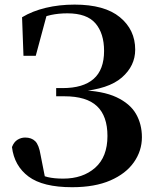

<svg xmlns="http://www.w3.org/2000/svg" viewBox="-20 -779 659 818"><path d="M287.4 18.6Q162.5 18.6 101.6 -26.9Q40.7 -72.4 31 -152.5Q39.4 -174.3 54.6 -183.6Q69.8 -193 87.1 -193Q114.4 -193 130.2 -177.3Q146 -161.7 153 -118.3L173.2 -15.8L127.6 -48.8Q155.7 -30.9 183.5 -24.4Q211.3 -18 249 -18Q333 -18 385.4 -64.3Q437.8 -110.5 437.8 -199.6Q437.8 -284.6 393.2 -326.7Q348.6 -368.8 254.3 -368.8H219.3V-403.7H246.7Q334.3 -403.7 378.8 -442.8Q423.4 -481.9 423.4 -562Q423.4 -636.6 386.8 -679.4Q350.2 -722.2 267.2 -722.2Q229.8 -722.2 197.3 -715.3Q164.8 -708.4 131.9 -690V-715.5L182.6 -728L132.3 -541.2H80L74 -705.5Q118 -732 175.2 -745.7Q232.4 -759.4 297.8 -759.4Q425.5 -759.4 490.7 -705.8Q556 -652.1 556 -567.6Q556 -498.4 499.3 -448.9Q442.7 -399.3 319.2 -389.1V-395.1Q418.1 -392.1 476.1 -364.9Q534 -337.7 559.3 -293.9Q584.6 -250 584.6 -194.4Q584.6 -136.4 550.4 -87.7Q516.3 -39 450.1 -10.2Q383.8 18.6 287.4 18.6Z"/></svg>

Font: Noto Serif HK ExtraLight
Style: Regular
Weight: 200
Designer: Ryoko NISHIZUKA 西塚涼子 (kana & ideographs); Frank Grießhammer (Latin, Greek & Cyrillic); Wenlong ZHANG 张文龙 (bopomofo); San
Foundry: Adobe
Version: Version 2.002-H1;hotconv 1.1.0;makeotfexe 2.6.0